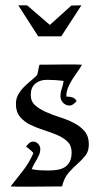

<svg xmlns="http://www.w3.org/2000/svg" viewBox="-20 -703 376 724"><path d="M129 -459 236 -460Q250 -460 262.5 -460Q275 -460 289 -459Q281 -444 271 -430.5Q261 -417 252 -402.5Q243 -388 236.5 -372.5Q230 -357 230 -339Q241 -339 252 -336Q263 -333 269 -322Q264 -316 257 -310.5Q250 -305 242 -305Q228 -305 218 -315.5Q208 -326 208 -340Q208 -355 213 -369Q218 -383 220 -398Q204 -400 188.5 -401Q173 -402 157 -402Q130 -402 113 -387.5Q96 -373 96 -345Q96 -321 112 -306.5Q128 -292 152.5 -281Q177 -270 205.5 -261Q234 -252 258.5 -239.5Q283 -227 299 -208Q315 -189 315 -159Q315 -133 302.5 -117Q290 -101 273 -86Q256 -71 239 -52Q222 -33 214 0L84 1Q68 1 52 1Q36 1 20 0Q44 -30 67.5 -60.5Q91 -91 106 -126Q100 -133 92.5 -139Q85 -145 78 -151Q83 -157 89.5 -163Q96 -169 105 -169Q116 -169 124 -160.5Q132 -152 132 -141Q132 -130 128 -120.5Q124 -111 119 -102Q114 -93 108.5 -84Q103 -75 100 -65Q115 -62 130.5 -61Q146 -60 161 -60Q179 -60 195.5 -62.5Q212 -65 224 -72.5Q236 -80 243 -93.5Q250 -107 250 -129Q250 -154 234.5 -169Q219 -184 195.5 -194Q172 -204 145 -212.5Q118 -221 94.5 -232.5Q71 -244 55.5 -262.5Q40 -281 40 -311Q40 -330 48 -345Q56 -360 68 -372.5Q80 -385 94 -396.5Q108 -408 120 -420Q123 -430 124.5 -439.5Q126 -449 129 -459ZM49 -683H82L168 -609L249 -682L287 -683L211 -566H124L49 -683Z"/></svg>

Font: Germanica
Style: Regular
Weight: 400
Designer: Peter Wiegel
Foundry: Peter Wiegel